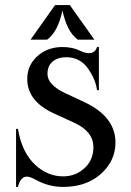

<svg xmlns="http://www.w3.org/2000/svg" viewBox="-20 -734 523 764"><path d="M199.2 -713.9H257.8L355.5 -576.2H289.6Q246.6 -606.9 228.5 -692.4Q210.4 -606.9 167.5 -576.2H101.6ZM230.5 9.8Q173.3 9.8 121.6 -19Q99.6 -31.2 86.9 -31.2Q61.5 -31.2 51.3 9.8H43.9V-221.2H51.3Q67.4 -125.5 122.1 -76.2Q170.9 -32.2 231.4 -32.2Q283.7 -32.2 320.3 -68.8Q351.6 -100.1 351.6 -148.4Q351.6 -210.4 276.4 -245.1L193.4 -283.2Q88.4 -331.5 88.4 -419.9Q88.4 -478.5 135.3 -516.1Q174.3 -546.9 228.5 -546.9Q268.6 -546.9 298.3 -532.2Q318.4 -522.5 334.5 -522.5Q358.4 -522.5 366.2 -546.9H373.5V-375H366.2Q359.9 -420.4 328.6 -463.4Q297.4 -506.3 243.2 -506.3Q211.4 -506.3 191.4 -490.7Q168.9 -473.1 168.9 -439.9Q168.9 -396.5 239.7 -363.3L314.9 -328.1Q439.5 -270 439.5 -166.5Q439.5 -91.3 377 -38.1Q320.3 9.8 230.5 9.8Z"/></svg>

Font: Modern Antiqua
Style: Book
Weight: 400
Designer: Wojciech Kalinowski "wmk69" (wmk69@o2.pl)
Foundry: Wojciech Kalinowski "wmk69" (wmk69@o2.pl)
Version: Version 3.1.0; 2021-05-28